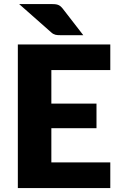

<svg xmlns="http://www.w3.org/2000/svg" viewBox="-20 -954 613 974"><path d="M240.5 -598.5V-428.5H469.5V-303.5H240.5V-130H539.5V0H70.5V-728.5H539.5V-598.5ZM238 -933.5Q249.5 -933.5 258 -932.8Q266.5 -932 273.2 -929.8Q280 -927.5 285.8 -923Q291.5 -918.5 298 -910.5L402.5 -775.5H289.5Q280.5 -775.5 274 -775.8Q267.5 -776 261.8 -777.5Q256 -779 250.8 -781.8Q245.5 -784.5 239.5 -790L77 -933.5Z"/></svg>

Font: Lato ExtraBold
Style: Regular
Weight: 800
Designer: Lukasz Dziedzic with Adam Twardoch and Botio Nikoltchev
Foundry: tyPoland Lukasz Dziedzic
Version: Version 2.015; 2015-08-06; http://www.latofonts.com/